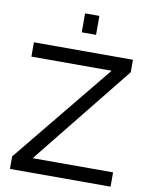

<svg xmlns="http://www.w3.org/2000/svg" viewBox="-98 -987 827 1058"><g transform="rotate(10 315.5 -458.0)"><path d="M291 -810V-916H371V-810ZM32 -70 490 -630H41V-710H595V-640L145 -80H595V0H32Z"/></g></svg>

Font: Raleway-v4020 Medium
Style: Regular
Weight: 500
Designer: Matt McInerney, Pablo Impallari, Rodrigo Fuenzalida
Foundry: Matt McInerney, Pablo Impallari, Rodrigo Fuenzalida
Version: Version 4.020;PS 004.020;hotconv 1.0.88;makeotf.lib2.5.64775